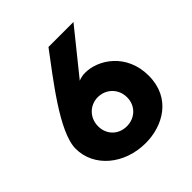

<svg xmlns="http://www.w3.org/2000/svg" viewBox="-216 -995 1179 1179"><g transform="rotate(-45 374.0 -405.0)"><path d="M251.5 -265C251.5 -339 307.5 -393 376.5 -393C447.5 -393 503.5 -339 503.5 -265C503.5 -193 449.5 -140 376.5 -140C303.5 -140 251.5 -193 251.5 -265ZM380.5 -825C261.5 -665 56.5 -410 56.5 -265C56.5 -107 200.5 15 385.5 15C534.5 15 691.5 -70 691.5 -265C691.5 -457 541.5 -554 428.5 -554C390.5 -554 369.5 -542 369.5 -542L597.5 -825Z"/></g></svg>

Font: Sztylet
Style: Bd
Weight: 700
Foundry: Cannot Into Space Fonts, PlusOne Fonts
Version: Version 0.12